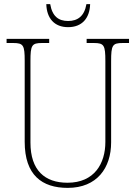

<svg xmlns="http://www.w3.org/2000/svg" viewBox="-20 -903 661 933"><path d="M311 -771C379 -771 416 -815 418 -883H400C390 -824 357 -801 311 -801C264 -801 234 -824 224 -883H205C207 -814 244 -771 311 -771ZM309 10C452 10 520 -88 520 -211V-606C520 -683 526 -694 576 -694H607V-714H401V-694H436C486 -694 492 -683 492 -606V-213C492 -109 439 -15 308 -15C198 -15 128 -75 128 -210V-606C128 -683 134 -694 184 -694H219V-714H12V-694H44C94 -694 100 -683 100 -607V-214C100 -52 184 10 309 10Z"/></svg>

Font: Noto Serif Armenian SemiCondensed Thin
Style: Regular
Weight: 100
Width: 4
Designer: Monotype Design Team
Foundry: Monotype Imaging Inc.
Version: Version 2.008